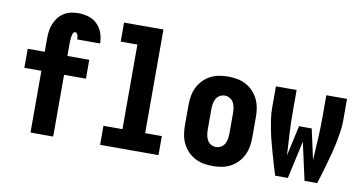

<svg xmlns="http://www.w3.org/2000/svg" viewBox="-73 -934 2146 1133"><g transform="rotate(10 1000.0 -367.5)"><path d="M158 0V-370H56V-484H158V-563Q158 -586 161 -608.5Q164 -631 172.5 -652Q181 -673 195 -691Q209 -709 228 -721Q247 -733 269.5 -738Q292 -743 315 -743Q345 -743 375.5 -734Q406 -725 428 -703Q450 -681 460.5 -651.5Q471 -622 471 -591V-589H334Q334 -595 333.5 -601.5Q333 -608 331 -613.5Q329 -619 325 -624Q321 -629 315 -629Q308 -629 304.5 -623Q301 -617 299.5 -611.5Q298 -606 297 -600Q296 -594 295.5 -587.5Q295 -581 294.5 -575Q294 -569 294 -563V-483H425V-370H294V0Z M575 0V-114H689V-621H589V-735H825V-114H925V0Z M1250 8Q1222 8 1195 3Q1168 -2 1143.5 -15Q1119 -28 1100 -48Q1081 -68 1069 -93Q1057 -118 1052.5 -145Q1048 -172 1048 -200V-320Q1048 -348 1052.5 -375Q1057 -402 1069 -427Q1081 -452 1100 -472Q1119 -492 1143.5 -505Q1168 -518 1195 -523Q1222 -528 1250 -528Q1278 -528 1305 -523Q1332 -518 1356.5 -505Q1381 -492 1400 -472Q1419 -452 1431 -427Q1443 -402 1447.5 -375Q1452 -348 1452 -320V-200Q1452 -172 1447.5 -145Q1443 -118 1431 -93Q1419 -68 1400 -48Q1381 -28 1356.5 -15Q1332 -2 1305 3Q1278 8 1250 8ZM1250 -106Q1266 -106 1280.5 -114.5Q1295 -123 1302.5 -137.5Q1310 -152 1312.5 -168Q1315 -184 1315 -200V-320Q1315 -336 1312.5 -352Q1310 -368 1302.5 -382.5Q1295 -397 1280.5 -405.5Q1266 -414 1250 -414Q1234 -414 1219.5 -405.5Q1205 -397 1197.5 -382.5Q1190 -368 1187.5 -352Q1185 -336 1185 -320V-200Q1185 -184 1187.5 -168Q1190 -152 1197.5 -137.5Q1205 -123 1219.5 -114.5Q1234 -106 1250 -106Z M1624 0Q1614 -32 1604.5 -64Q1595 -96 1586 -128Q1577 -160 1568.5 -192.5Q1560 -225 1553.5 -257.5Q1547 -290 1542 -323.5Q1537 -357 1537 -390V-520H1661V-390Q1661 -325 1664.5 -260Q1668 -195 1672 -130L1712 -312H1788L1828 -130Q1832 -195 1835.5 -260Q1839 -325 1839 -390V-520H1963V-390Q1963 -357 1958 -323.5Q1953 -290 1946.5 -257.5Q1940 -225 1931.5 -192.5Q1923 -160 1914 -128Q1905 -96 1895.5 -64Q1886 -32 1876 0H1800L1750 -226L1700 0Z"/></g></svg>

Font: Iosevka Term Curly Heavy
Style: Regular
Weight: 900
Designer: Belleve Invis
Foundry: Belleve Invis
Version: Version 32.3.0